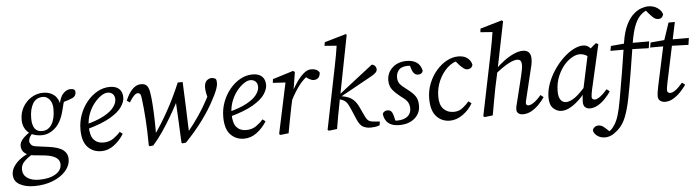

<svg xmlns="http://www.w3.org/2000/svg" viewBox="-75 -927 5078 1393"><g transform="rotate(-5 2463.5 -230.0)"><path d="M52 -76Q52 -106 78 -132.5Q104 -159 149 -186L160 -177Q131 -148 124 -133.5Q117 -119 117 -106Q117 -95 127.5 -81.5Q138 -68 166 -65L255 -53Q329 -43 360 -18Q391 7 391 46Q391 94 356.5 133.5Q322 173 262 197Q202 221 126 221Q62 221 19.5 197Q-23 173 -23 124Q-23 92 -2.5 62.5Q18 33 51 10Q84 -13 121 -26L139 -15Q93 13 70 37Q47 61 47 93Q47 133 79 155.5Q111 178 166 178Q240 178 284.5 151Q329 124 329 80Q329 63 319.5 48Q310 33 284.5 21.5Q259 10 211 5L139 -2Q104 -7 85 -19Q66 -31 59 -47Q52 -63 52 -76ZM218 -172Q262 -172 287.5 -212Q313 -252 313 -324Q313 -368 292 -393.5Q271 -419 242 -418Q193 -417 169.5 -376Q146 -335 146 -271Q146 -170 218 -172ZM76 -266Q76 -317 99.5 -358Q123 -399 162.5 -423.5Q202 -448 249 -448Q297 -448 329 -421Q361 -394 366 -345L359 -344Q371 -408 396 -432.5Q421 -457 448 -457Q466 -457 475 -451Q483 -443 483 -433Q483 -403 456.5 -391Q430 -379 380 -365L402 -390Q394 -374 388.5 -355.5Q383 -337 378 -314Q357 -225 311.5 -183.5Q266 -142 212 -142Q148 -142 112 -176Q76 -210 76 -266Z M633 11Q573 11 534 -30Q495 -71 495 -159Q495 -215 514 -266.5Q533 -318 566.5 -359Q600 -400 643 -424Q686 -448 734 -448Q778 -448 801.5 -426Q825 -404 825 -363Q825 -333 800.5 -296Q776 -259 714 -222.5Q652 -186 538 -155L534 -190Q620 -212 671 -240Q722 -268 744 -298Q766 -328 766 -354Q766 -380 751.5 -394Q737 -408 714 -408Q692 -408 665 -389.5Q638 -371 613 -339Q588 -307 572.5 -265.5Q557 -224 557 -178Q557 -109 582.5 -79.5Q608 -50 653 -50Q696 -50 727 -72Q758 -94 777 -117L798 -101Q769 -54 726 -21.5Q683 11 633 11Z M979 1Q978 -110 972.5 -192.5Q967 -275 958 -344Q955 -371 948.5 -378Q942 -385 932 -385Q919 -385 905 -371Q891 -357 869 -323L848 -338Q895 -448 960 -448Q989 -448 1002.5 -433.5Q1016 -419 1022 -386Q1029 -345 1032.5 -290Q1036 -235 1037.5 -176Q1039 -117 1038 -62L1024 -66Q1079 -143 1130.5 -235.5Q1182 -328 1228 -437H1264Q1264 -432 1265 -404Q1266 -376 1268 -334.5Q1270 -293 1271.5 -247.5Q1273 -202 1274.5 -161Q1276 -120 1277 -93Q1278 -66 1278 -62L1267 -67Q1318 -129 1354.5 -183Q1391 -237 1427 -304Q1432 -313 1435.5 -320Q1439 -327 1443 -335L1440 -280L1426 -345Q1424 -353 1423 -364.5Q1422 -376 1422 -382Q1422 -417 1438.5 -432.5Q1455 -448 1476 -448Q1487 -447 1495 -444Q1503 -441 1507 -436Q1509 -432 1510 -425.5Q1511 -419 1511 -408Q1511 -399 1508 -385.5Q1505 -372 1495.5 -348.5Q1486 -325 1464 -285Q1432 -222 1376 -146Q1320 -70 1249 3L1223 6L1217 1Q1216 -11 1214.5 -46.5Q1213 -82 1211 -127Q1209 -172 1206.5 -215.5Q1204 -259 1202.5 -288.5Q1201 -318 1201 -322L1238 -358Q1222 -327 1198 -281.5Q1174 -236 1144 -185.5Q1114 -135 1080.5 -86Q1047 -37 1011 3L985 6Z M1673 11Q1613 11 1574 -30Q1535 -71 1535 -159Q1535 -215 1554 -266.5Q1573 -318 1606.5 -359Q1640 -400 1683 -424Q1726 -448 1774 -448Q1818 -448 1841.5 -426Q1865 -404 1865 -363Q1865 -333 1840.5 -296Q1816 -259 1754 -222.5Q1692 -186 1578 -155L1574 -190Q1660 -212 1711 -240Q1762 -268 1784 -298Q1806 -328 1806 -354Q1806 -380 1791.5 -394Q1777 -408 1754 -408Q1732 -408 1705 -389.5Q1678 -371 1653 -339Q1628 -307 1612.5 -265.5Q1597 -224 1597 -178Q1597 -109 1622.5 -79.5Q1648 -50 1693 -50Q1736 -50 1767 -72Q1798 -94 1817 -117L1838 -101Q1809 -54 1766 -21.5Q1723 11 1673 11Z M2042 -235V-279Q2062 -319 2088 -358Q2114 -397 2142.5 -422.5Q2171 -448 2200 -448Q2220 -448 2235.5 -441.5Q2251 -435 2260 -420Q2260 -398 2248 -383.5Q2236 -369 2213 -369Q2198 -369 2180.5 -379Q2163 -389 2147 -403L2136 -414L2182 -411Q2139 -383 2105.5 -338.5Q2072 -294 2042 -235ZM1928 0 2009 -380 2025 -368 1915 -374 1918 -401 2069 -448 2081 -438 2059 -302 2054 -283 2034 -193Q2024 -144 2015 -96.5Q2006 -49 1997 0L1938 7Z M2281 0 2370 -439Q2380 -487 2388.5 -534.5Q2397 -582 2404 -630L2419 -601L2312 -609L2316 -635L2474 -681L2479 -674L2385 -193Q2375 -144 2366.5 -96Q2358 -48 2350 0L2290 7ZM2660 0Q2639 7 2624.5 9Q2610 11 2594 11Q2563 11 2539 -1.5Q2515 -14 2495 -61L2465 -132Q2449 -171 2435 -187Q2421 -203 2396 -210L2378 -216L2375 -236L2641 -443Q2656 -442 2665 -431Q2674 -420 2674 -406Q2674 -394 2663.5 -383Q2653 -372 2628 -358L2395 -229L2397 -235L2424 -230Q2464 -221 2487.5 -199Q2511 -177 2527 -142L2554 -84Q2569 -51 2582 -42Q2595 -33 2616 -31L2664 -27Z M2783 0 2748 -32Q2762 -27 2770 -25Q2778 -23 2790 -23Q2838 -23 2865 -44.5Q2892 -66 2892 -102Q2892 -125 2882 -145.5Q2872 -166 2832 -194Q2798 -220 2774.5 -248Q2751 -276 2751 -319Q2751 -373 2791 -410.5Q2831 -448 2897 -448Q2938 -448 2967 -429.5Q2996 -411 3006 -367Q2999 -342 2971 -342Q2939 -342 2925 -384L2909 -436L2936 -407Q2929 -409 2921.5 -410.5Q2914 -412 2903 -412Q2856 -412 2836 -389.5Q2816 -367 2816 -335Q2816 -307 2829.5 -288.5Q2843 -270 2883 -241Q2924 -210 2940.5 -184.5Q2957 -159 2957 -118Q2957 -61 2914.5 -25Q2872 11 2803 11Q2750 11 2722.5 -13Q2695 -37 2690 -79Q2693 -90 2703 -96.5Q2713 -103 2724 -103Q2743 -103 2752.5 -93Q2762 -83 2767 -64Z M3172 11Q3112 11 3073.5 -31.5Q3035 -74 3035 -160Q3035 -218 3055.5 -270Q3076 -322 3110 -362Q3144 -402 3186 -425Q3228 -448 3271 -448Q3313 -448 3337.5 -429Q3362 -410 3369 -380Q3366 -364 3355 -356.5Q3344 -349 3331 -349Q3316 -349 3303 -359Q3290 -369 3277 -382L3236 -429L3274 -419Q3229 -412 3190 -376.5Q3151 -341 3126.5 -286.5Q3102 -232 3102 -169Q3102 -109 3130.5 -79.5Q3159 -50 3204 -50Q3242 -50 3270 -72Q3298 -94 3317 -117L3338 -101Q3310 -52 3264.5 -20.5Q3219 11 3172 11Z M3425 7 3415 0 3505 -439Q3515 -487 3523.5 -534.5Q3532 -582 3539 -630L3554 -601L3447 -609L3450 -635L3609 -681L3618 -674L3549 -334L3546 -319L3519 -193Q3510 -144 3501 -96Q3492 -48 3484 0ZM3704 11Q3683 11 3670.5 1Q3658 -9 3658 -26Q3658 -42 3662 -57.5Q3666 -73 3673 -101L3713 -264Q3718 -287 3722.5 -308.5Q3727 -330 3727 -344Q3727 -369 3718.5 -378Q3710 -387 3695 -387Q3642 -387 3530 -296L3535 -330Q3566 -361 3602 -388Q3638 -415 3674.5 -431.5Q3711 -448 3741 -448Q3800 -448 3800 -384Q3800 -362 3795 -339.5Q3790 -317 3784 -294L3743 -124Q3739 -105 3735 -91Q3731 -77 3731 -69Q3731 -50 3749 -50Q3766 -50 3791 -68Q3816 -86 3841 -117L3863 -100Q3845 -73 3820 -47.5Q3795 -22 3765.5 -5.5Q3736 11 3704 11Z M3985 11Q3952 11 3925 -14Q3898 -39 3898 -95Q3898 -143 3916 -193Q3934 -243 3964 -288.5Q3994 -334 4031 -370Q4068 -406 4107 -427Q4146 -448 4181 -448Q4211 -448 4231 -425.5Q4251 -403 4269 -371L4236 -348Q4219 -363 4196 -375Q4173 -387 4149 -387Q4127 -387 4100 -373Q4073 -359 4047 -333Q4014 -299 3991 -247Q3968 -195 3968 -133Q3968 -91 3983 -70.5Q3998 -50 4023 -50Q4052 -50 4090 -77Q4128 -104 4189 -177L4197 -157Q4165 -109 4128.5 -71Q4092 -33 4055 -11Q4018 11 3985 11ZM4190 11Q4171 11 4157 -1Q4143 -13 4143 -40Q4143 -60 4145 -77Q4147 -94 4152 -116L4214 -406L4275 -457L4292 -448L4218 -124Q4210 -87 4210 -70Q4210 -60 4216.5 -55Q4223 -50 4232 -50Q4249 -50 4274 -69Q4299 -88 4323 -117L4345 -100Q4327 -73 4302.5 -47.5Q4278 -22 4249.5 -5.5Q4221 11 4190 11Z M4676 -690Q4716 -690 4745 -669Q4774 -648 4779 -622Q4770 -592 4744 -592Q4723 -592 4708.5 -604Q4694 -616 4671 -643L4646 -674L4699 -672Q4675 -668 4652.5 -657.5Q4630 -647 4609 -623.5Q4588 -600 4571.5 -557Q4555 -514 4543 -445Q4527 -346 4510 -239.5Q4493 -133 4473 -32Q4458 42 4437 96Q4416 150 4378 185Q4350 210 4327.5 220Q4305 230 4282 230Q4251 230 4227.5 214Q4204 198 4198 173Q4200 159 4212.5 149.5Q4225 140 4240 140Q4260 140 4275.5 151.5Q4291 163 4306 178L4328 199L4295 202Q4309 195 4324.5 183Q4340 171 4354 149Q4372 123 4385 81.5Q4398 40 4411 -32Q4430 -137 4446 -236.5Q4462 -336 4479 -445Q4491 -522 4514.5 -570Q4538 -618 4567 -644Q4596 -670 4625 -680Q4654 -690 4676 -690ZM4375 -392 4382 -427 4504 -438V-436H4661L4654 -387L4496 -392Z M4664 -391 4671 -427 4796 -438V-436H4950L4943 -386L4792 -391ZM4697 -101 4765 -417 4813 -560H4859L4767 -126Q4759 -86 4759 -72Q4759 -61 4766 -55.5Q4773 -50 4781 -50Q4816 -50 4872 -117L4894 -100Q4875 -73 4850.5 -47.5Q4826 -22 4797.5 -5.5Q4769 11 4738 11Q4719 11 4703.5 0Q4688 -11 4688 -34Q4688 -44 4689.5 -58.5Q4691 -73 4697 -101Z"/></g></svg>

Font: Lisu Bosa ExtraLight
Style: Italic
Weight: 200
Italic angle: -19°
Designer: David Morse, Annie Olsen, Victor Gaultney, Frank Grießhammer (Latin)
Foundry: SIL International
Version: Version 2.000